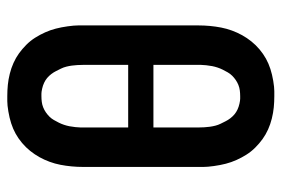

<svg xmlns="http://www.w3.org/2000/svg" viewBox="-146 -638 791 540"><g transform="rotate(90 250.0 -367.5)"><path d="M250 8Q234 8 218.5 6.5Q203 5 187 1Q171 -3 156.5 -9.5Q142 -16 129.5 -25Q117 -34 105.5 -45.5Q94 -57 85.5 -70.5Q77 -84 70.5 -98.5Q64 -113 60 -128.5Q56 -144 53.5 -162Q51 -180 51 -191V-530Q51 -546 52.5 -562Q54 -578 57 -593.5Q60 -609 65.5 -624Q71 -639 78.5 -652.5Q86 -666 96 -678.5Q106 -691 118.5 -701.5Q131 -712 144.5 -719.5Q158 -727 173.5 -732Q189 -737 207 -740Q225 -743 236 -743H250Q266 -743 281.5 -741.5Q297 -740 313 -736Q329 -732 343.5 -725.5Q358 -719 370.5 -710Q383 -701 394.5 -689.5Q406 -678 414.5 -664.5Q423 -651 429.5 -636.5Q436 -622 440 -606.5Q444 -591 446.5 -573Q449 -555 449 -544V-205Q449 -189 447.5 -173Q446 -157 443 -141.5Q440 -126 434.5 -111Q429 -96 421.5 -82.5Q414 -69 404 -56.5Q394 -44 381.5 -33.5Q369 -23 355.5 -15.5Q342 -8 326.5 -3Q311 2 293 5Q275 8 264 8ZM338 -403V-530Q338 -538 337.5 -546Q337 -554 336 -561.5Q335 -569 333 -577Q331 -585 327.5 -592Q324 -599 320.5 -606Q317 -613 312 -619.5Q307 -626 301 -631Q295 -636 287.5 -639.5Q280 -643 271 -645Q262 -647 257 -647H250Q242 -647 234 -646Q226 -645 218.5 -642Q211 -639 204.5 -634.5Q198 -630 192.5 -624.5Q187 -619 183 -612Q179 -605 175.5 -598Q172 -591 169.5 -583.5Q167 -576 165.5 -568.5Q164 -561 163 -551.5Q162 -542 162 -537V-403ZM243 -88H250Q258 -88 266 -89Q274 -90 281.5 -93Q289 -96 295.5 -100.5Q302 -105 307.5 -110.5Q313 -116 317 -123Q321 -130 324.5 -137Q328 -144 330.5 -151.5Q333 -159 334.5 -166.5Q336 -174 337 -183.5Q338 -193 338 -198V-332H162V-205Q162 -197 162.5 -189Q163 -181 164 -173.5Q165 -166 167 -158Q169 -150 172.5 -143Q176 -136 179.5 -129Q183 -122 188 -115.5Q193 -109 199 -104Q205 -99 212.5 -95.5Q220 -92 229 -90Q238 -88 243 -88Z"/></g></svg>

Font: Iosevka Custom
Style: Bold
Weight: 700
Monospace: yes
Designer: Belleve Invis
Foundry: Belleve Invis
Version: Version 30.3.3; ttfautohint (v1.8.3)